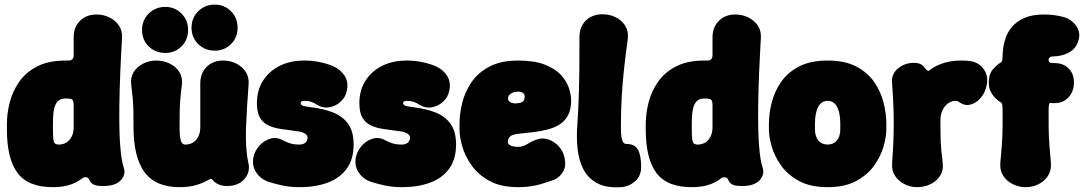

<svg xmlns="http://www.w3.org/2000/svg" viewBox="-20 -788 4708 834"><path d="M210 25Q102 25 56 -37Q10 -99 10 -225V-250Q10 -294 22 -342Q34 -390 62.5 -431.5Q91 -473 140.5 -499Q190 -525 265 -525Q267 -525 269.5 -525Q272 -525 274 -525Q300 -523 300 -549V-626Q300 -670 327.5 -697.5Q355 -725 399 -725Q430 -725 456 -712Q482 -699 497 -676.5Q512 -654 510 -623Q500 -449 498.5 -335.5Q497 -222 502 -157Q507 -92 517 -62Q528 -31 505 -5.5Q482 20 429 20Q396 20 384.5 12.5Q373 5 369 -5Q365 -17 354 -18Q343 -19 335 -12Q329 -7 318 -0.5Q307 6 291.5 12Q276 18 255.5 21.5Q235 25 210 25ZM235 -160Q254 -160 268.5 -169Q283 -178 291.5 -195Q300 -212 300 -235V-334Q300 -359 283 -359Q279 -360 274.5 -360Q270 -360 265 -360Q247 -360 236.5 -352.5Q226 -345 220 -331Q214 -317 212 -296.5Q210 -276 210 -250V-225Q210 -182 214.5 -171Q219 -160 235 -160Z M1059 -80Q1068 -40 1041.5 -10Q1015 20 966 20Q946 20 929.5 13Q913 6 902 -8Q899 -12 894.5 -10.5Q890 -9 886 -7Q876 -1 863.5 4.5Q851 10 835 15Q819 20 800.5 22.5Q782 25 760 25Q656 25 608 -40Q560 -105 560 -235Q560 -277 559.5 -303Q559 -329 557 -354.5Q555 -380 550 -420Q546 -451 560.5 -474.5Q575 -498 601.5 -511.5Q628 -525 659 -525Q691 -525 718 -511.5Q745 -498 759.5 -474.5Q774 -451 770 -420Q765 -380 763 -354.5Q761 -329 760.5 -303Q760 -277 760 -235Q760 -207 762.5 -190.5Q765 -174 770.5 -167Q776 -160 785 -160Q804 -160 818.5 -169Q833 -178 841.5 -195Q850 -212 850 -235Q850 -277 850 -304Q850 -331 850 -357.5Q850 -384 850 -426Q850 -470 877.5 -497.5Q905 -525 949 -525Q980 -525 1006 -512Q1032 -499 1047 -476.5Q1062 -454 1060 -423Q1056 -371 1053 -322.5Q1050 -274 1048.5 -230.5Q1047 -187 1049.5 -149Q1052 -111 1059 -80ZM698 -558Q655 -558 626 -586.5Q597 -615 597 -658Q597 -700 626 -729Q655 -758 698 -758Q740 -758 768.5 -729Q797 -700 797 -658Q797 -615 768.5 -586.5Q740 -558 698 -558ZM913 -568Q870 -568 841 -596.5Q812 -625 812 -668Q812 -710 841 -739Q870 -768 913 -768Q955 -768 983.5 -739Q1012 -710 1012 -668Q1012 -625 983.5 -596.5Q955 -568 913 -568Z M1281 25Q1238 25 1201 16.5Q1164 8 1141 0Q1109 -13 1091.5 -41Q1074 -69 1081 -106Q1087 -133 1106.5 -155Q1126 -177 1153.5 -185.5Q1181 -194 1208 -179Q1223 -171 1239.5 -165.5Q1256 -160 1281 -160Q1297 -160 1306.5 -168.5Q1316 -177 1316 -190Q1316 -201 1303.5 -208.5Q1291 -216 1270 -218Q1234 -223 1202 -227.5Q1170 -232 1146.5 -243Q1123 -254 1109.5 -276.5Q1096 -299 1096 -340Q1096 -396 1122.5 -437.5Q1149 -479 1195 -502Q1241 -525 1301 -525Q1339 -525 1372.5 -517.5Q1406 -510 1428 -500Q1460 -486 1477.5 -458Q1495 -430 1486 -392Q1481 -366 1460 -346.5Q1439 -327 1411 -322Q1383 -317 1357 -333Q1345 -341 1332 -345.5Q1319 -350 1301 -350Q1294 -350 1290 -347.5Q1286 -345 1286 -340Q1286 -335 1292 -330.5Q1298 -326 1332 -322Q1384 -316 1425.5 -300Q1467 -284 1491.5 -251Q1516 -218 1516 -160Q1516 -96 1486 -55Q1456 -14 1403 5.5Q1350 25 1281 25Z M1726 25Q1683 25 1646 16.5Q1609 8 1586 0Q1554 -13 1536.5 -41Q1519 -69 1526 -106Q1532 -133 1551.5 -155Q1571 -177 1598.5 -185.5Q1626 -194 1653 -179Q1668 -171 1684.5 -165.5Q1701 -160 1726 -160Q1742 -160 1751.5 -168.5Q1761 -177 1761 -190Q1761 -201 1748.5 -208.5Q1736 -216 1715 -218Q1679 -223 1647 -227.5Q1615 -232 1591.5 -243Q1568 -254 1554.5 -276.5Q1541 -299 1541 -340Q1541 -396 1567.5 -437.5Q1594 -479 1640 -502Q1686 -525 1746 -525Q1784 -525 1817.5 -517.5Q1851 -510 1873 -500Q1905 -486 1922.5 -458Q1940 -430 1931 -392Q1926 -366 1905 -346.5Q1884 -327 1856 -322Q1828 -317 1802 -333Q1790 -341 1777 -345.5Q1764 -350 1746 -350Q1739 -350 1735 -347.5Q1731 -345 1731 -340Q1731 -335 1737 -330.5Q1743 -326 1777 -322Q1829 -316 1870.5 -300Q1912 -284 1936.5 -251Q1961 -218 1961 -160Q1961 -96 1931 -55Q1901 -14 1848 5.5Q1795 25 1726 25Z M2231 25Q2156 25 2106.5 -2Q2057 -29 2028.5 -69.5Q2000 -110 1988 -152Q1976 -194 1976 -225V-250Q1976 -294 1988 -342Q2000 -390 2028.5 -431.5Q2057 -473 2106.5 -499Q2156 -525 2231 -525Q2301 -525 2346 -507.5Q2391 -490 2416 -463Q2441 -436 2451 -406Q2461 -376 2461 -352Q2461 -313 2447.5 -287.5Q2434 -262 2411 -247.5Q2388 -233 2358.5 -225.5Q2329 -218 2296.5 -214Q2264 -210 2232 -207Q2204 -204 2195 -194.5Q2186 -185 2186 -171Q2186 -165 2191.5 -160Q2197 -155 2207.5 -152.5Q2218 -150 2231 -150Q2251 -150 2272 -163Q2293 -176 2312 -182Q2338 -191 2363 -182Q2388 -173 2406.5 -153Q2425 -133 2431 -108Q2441 -68 2426.5 -43.5Q2412 -19 2391 -9Q2372 -1 2328.5 12Q2285 25 2231 25ZM2222 -339Q2248 -341 2253.5 -349Q2259 -357 2259 -368Q2259 -377 2255 -381.5Q2251 -386 2244.5 -388Q2238 -390 2231 -390Q2221 -390 2211 -387Q2201 -384 2194 -377.5Q2187 -371 2187 -359Q2187 -348 2199 -343Q2211 -338 2222 -339Z M2678 25Q2612 29 2572.5 7Q2533 -15 2513.5 -54Q2494 -93 2489 -140.5Q2484 -188 2487 -233Q2492 -308 2494 -369Q2496 -430 2496.5 -491Q2497 -552 2497 -627Q2497 -671 2524.5 -698.5Q2552 -726 2598 -726Q2629 -726 2655.5 -712.5Q2682 -699 2696.5 -675Q2711 -651 2707 -620Q2697 -547 2690.5 -487Q2684 -427 2680.5 -366Q2677 -305 2677 -230Q2677 -204 2680 -189Q2683 -174 2688 -168.5Q2693 -163 2699 -163Q2737 -163 2751 -138Q2765 -113 2765 -63Q2765 -23 2738 0Q2711 23 2678 25Z M2985 25Q2877 25 2831 -37Q2785 -99 2785 -225V-250Q2785 -294 2797 -342Q2809 -390 2837.5 -431.5Q2866 -473 2915.5 -499Q2965 -525 3040 -525Q3042 -525 3044.5 -525Q3047 -525 3049 -525Q3075 -523 3075 -549V-626Q3075 -670 3102.5 -697.5Q3130 -725 3174 -725Q3205 -725 3231 -712Q3257 -699 3272 -676.5Q3287 -654 3285 -623Q3275 -449 3273.5 -335.5Q3272 -222 3277 -157Q3282 -92 3292 -62Q3303 -31 3280 -5.5Q3257 20 3204 20Q3171 20 3159.5 12.5Q3148 5 3144 -5Q3140 -17 3129 -18Q3118 -19 3110 -12Q3104 -7 3093 -0.5Q3082 6 3066.5 12Q3051 18 3030.5 21.5Q3010 25 2985 25ZM3010 -160Q3029 -160 3043.5 -169Q3058 -178 3066.5 -195Q3075 -212 3075 -235V-334Q3075 -359 3058 -359Q3054 -360 3049.5 -360Q3045 -360 3040 -360Q3022 -360 3011.5 -352.5Q3001 -345 2995 -331Q2989 -317 2987 -296.5Q2985 -276 2985 -250V-225Q2985 -182 2989.5 -171Q2994 -160 3010 -160Z M3830 -225Q3830 -194 3818 -152Q3806 -110 3777.5 -69.5Q3749 -29 3699.5 -2Q3650 25 3575 25Q3500 25 3450.5 -2Q3401 -29 3372.5 -69.5Q3344 -110 3332 -152Q3320 -194 3320 -225V-250Q3320 -294 3332 -342Q3344 -390 3372.5 -431.5Q3401 -473 3450.5 -499Q3500 -525 3575 -525Q3650 -525 3699.5 -499Q3749 -473 3777.5 -431.5Q3806 -390 3818 -342Q3830 -294 3830 -250ZM3630 -250Q3630 -274 3626.5 -292.5Q3623 -311 3616 -324Q3609 -337 3598.5 -343.5Q3588 -350 3575 -350Q3562 -350 3551.5 -343.5Q3541 -337 3534 -324Q3527 -311 3523.5 -292.5Q3520 -274 3520 -250V-225Q3520 -210 3524 -198Q3528 -186 3535 -177.5Q3542 -169 3552.5 -164.5Q3563 -160 3575 -160Q3587 -160 3597.5 -164.5Q3608 -169 3615 -177.5Q3622 -186 3626 -198Q3630 -210 3630 -225Z M3964 25Q3935 25 3909 12Q3883 -1 3868 -24Q3853 -47 3855 -77Q3860 -146 3861.5 -199Q3863 -252 3861.5 -305.5Q3860 -359 3855 -427Q3851 -466 3880.5 -490.5Q3910 -515 3949 -515Q3967 -515 3978.5 -509.5Q3990 -504 3997 -493Q4005 -483 4009.5 -481Q4014 -479 4018 -483Q4026 -490 4038.5 -497Q4051 -504 4068 -510.5Q4085 -517 4106.5 -521Q4128 -525 4155 -525Q4166 -525 4175.5 -524.5Q4185 -524 4192 -523Q4233 -518 4255.5 -484Q4278 -450 4261 -400Q4253 -376 4234.5 -357Q4216 -338 4192.5 -333Q4169 -328 4146 -345Q4143 -347 4139 -348.5Q4135 -350 4130 -350Q4113 -350 4098 -339Q4083 -328 4074 -309Q4065 -290 4065 -265Q4065 -223 4065.5 -197Q4066 -171 4068 -146Q4070 -121 4075 -80Q4079 -50 4064.5 -26Q4050 -2 4023 11.5Q3996 25 3964 25Z M4436 25Q4406 25 4379.5 12Q4353 -1 4338 -24Q4323 -47 4325 -78Q4329 -124 4331 -150Q4333 -176 4334 -196Q4335 -216 4335 -242.5Q4335 -269 4335 -315Q4335 -322 4333.5 -332Q4332 -342 4325 -345Q4319 -348 4307 -358.5Q4295 -369 4285 -387Q4275 -405 4275 -429Q4275 -467 4294 -488Q4313 -509 4325 -515Q4333 -519 4334 -527.5Q4335 -536 4335 -545Q4335 -556 4337.5 -577.5Q4340 -599 4348.5 -624Q4357 -649 4376.5 -672Q4396 -695 4429.5 -710Q4463 -725 4515 -725Q4561 -725 4600 -714Q4636 -704 4656 -673.5Q4676 -643 4663 -608Q4652 -574 4620.5 -558.5Q4589 -543 4555 -543Q4545 -543 4540 -539Q4535 -535 4535 -531Q4535 -531 4535 -530Q4535 -529 4535 -528Q4535 -527 4535 -526Q4535 -521 4538 -518.5Q4541 -516 4544 -515Q4549 -514 4555 -514Q4561 -514 4561 -514Q4598 -514 4621.5 -491Q4645 -468 4645 -429Q4645 -392 4622 -366Q4599 -340 4561 -340Q4555 -340 4553 -340Q4551 -340 4544 -341Q4538 -342 4536.5 -333Q4535 -324 4535 -315Q4535 -269 4535 -242.5Q4535 -216 4536 -196Q4537 -176 4539 -150Q4541 -124 4545 -78Q4547 -47 4532 -24Q4517 -1 4491.5 12Q4466 25 4436 25Z"/></svg>

Font: Winky Sans Black
Style: Regular
Weight: 900
Designer: Simon Atzbach
Foundry: typofactur
Version: Version 1.205